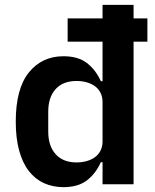

<svg xmlns="http://www.w3.org/2000/svg" viewBox="-20 -760 640 792"><path d="M403 -91H396Q375 -44 338.5 -16Q302 12 242 12Q198 12 161.5 -4.5Q125 -21 99 -54.5Q73 -88 59 -139Q45 -190 45 -258Q45 -394 99 -461Q153 -528 242 -528Q302 -528 338.5 -500Q375 -472 396 -425H403V-588H259V-684H403V-740H531V-684H588V-588H531V0H403ZM296 -90Q318 -90 337.5 -95.5Q357 -101 371.5 -111.5Q386 -122 394.5 -138.5Q403 -155 403 -177V-339Q403 -361 394.5 -377.5Q386 -394 371.5 -404.5Q357 -415 337.5 -420.5Q318 -426 296 -426Q240 -426 209.5 -392.5Q179 -359 179 -299V-217Q179 -158 209.5 -124Q240 -90 296 -90Z"/></svg>

Font: IBM Plex Mono SmBld
Style: Regular
Weight: 600
Monospace: yes
Designer: Mike Abbink, Paul van der Laan, Pieter van Rosmalen
Foundry: Bold Monday
Version: Version 2.3